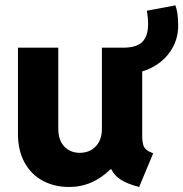

<svg xmlns="http://www.w3.org/2000/svg" viewBox="-20 -708 702 735"><path d="M48.8 -195.3V-525.4H203.1V-215.8Q203.1 -171.4 226.1 -147.2Q249 -123 285.2 -123Q323.2 -123 346.9 -148.2Q370.6 -173.3 370.1 -215.8V-525.4H450.2Q502 -525.4 524.4 -547.1Q546.9 -568.8 546.9 -616.2Q546.9 -641.1 542 -667L651.4 -687.5Q662.1 -659.7 662.1 -610.4Q662.1 -567.4 644 -531.5Q626 -495.6 594.5 -470.7Q563 -445.8 524.4 -434.6V-183.6Q524.9 -164.6 528.3 -153.3Q531.7 -142.1 540.5 -134.8Q549.3 -127.4 566.4 -121.1L512.7 7.8Q468.8 -3.4 442.9 -19.8Q417 -36.1 406.7 -59.6H402.3Q370.1 -27.3 330.3 -9.8Q290.5 7.8 244.1 7.8Q189 7.8 144.5 -15.6Q100.1 -39.1 74.5 -85Q48.8 -130.9 48.8 -195.3Z"/></svg>

Font: Reddit Sans Vanilla ExtraBold
Style: Regular
Weight: 800
Designer: Stephen Hutchings
Foundry: Reddit
Version: Version 1.013